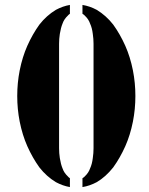

<svg xmlns="http://www.w3.org/2000/svg" viewBox="-20 -746 607 780"><path d="M264 -690ZM264 14V-22C260 -24.7 257.3 -27 256 -29C245.3 -39 238 -50 234 -62C229.3 -73.3 225.7 -87.3 223 -104C221 -117.3 220 -130.7 220 -144V-568C220 -581.3 221 -594.7 223 -608C225.7 -624.7 229.3 -638.7 234 -650C238 -662 245.3 -673 256 -683C257.3 -685 260 -687.3 264 -690V-726C244.7 -722.7 225.7 -716 207 -706C181.7 -690.7 159.3 -670.7 140 -646C121.3 -620 105 -591.3 91 -560C77.7 -530 67.3 -496.7 60 -460C53.3 -426 50 -391.3 50 -356C50 -320.7 53.3 -286 60 -252C67.3 -215.3 77.7 -182 91 -152C105 -120.7 121.3 -92 140 -66C159.3 -41.3 181.7 -21.3 207 -6C225.7 4 244.7 10.7 264 14ZM264 -22ZM315 -22V14C335 10.7 354.3 4 373 -6C397 -20 419.3 -40 440 -66C458.7 -92 475 -120.7 489 -152C502.3 -182 512.7 -215.3 520 -252C526.7 -286 530 -320.7 530 -356C530 -391.3 526.7 -426 520 -460C512.7 -496.7 502.3 -530 489 -560C475 -591.3 458.7 -620 440 -646C420.7 -670.7 398.3 -690.7 373 -706C354.3 -716 335 -722.7 315 -726V-690C320.3 -686.7 323.3 -684.3 324 -683C334.7 -673 342 -662 346 -650C351.3 -638.7 355 -624.7 357 -608C359 -594.7 360 -581.3 360 -568V-144C360 -130.7 359 -117.3 357 -104C355 -87.3 351.3 -73.3 346 -62C342 -50 334.7 -39 324 -29C323.3 -27.7 320.3 -25.3 315 -22ZM264 14Z"/></svg>

Font: Km Standard TT
Style: Bold
Weight: 700
Designer: Alexey Kryukov <alexios@thessalonica.org.ru>
Version: Version 2.0.2